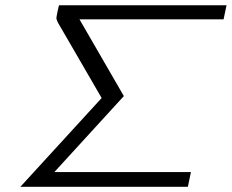

<svg xmlns="http://www.w3.org/2000/svg" viewBox="-20 -715 887 735"><path d="M58.1 0 369.1 -339.8 202.1 -627.9Q196.3 -640.1 195.8 -645Q195.8 -648.9 200.4 -671.4Q205.1 -693.8 206.1 -694.8H847.2L835.9 -641.1H284.2L454.1 -347.2L188 -56.2H710.9L699.2 0Z"/></svg>

Font: CMU Bright
Style: Oblique
Weight: 500
Italic angle: -12°
Version: Version 0.7.0